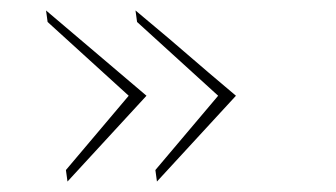

<svg xmlns="http://www.w3.org/2000/svg" viewBox="-20 -422 642 367"><path d="M109 -75 106 -97 166 -168 226 -239 71 -380 68 -402Q79 -393 167 -318L260 -239ZM280 -75 277 -97 337 -168 397 -239 242 -380 239 -402Q297 -354 379 -283L431 -239Z"/></svg>

Font: Josefin Sans Thin
Style: Italic
Weight: 200
Italic angle: -7°
Designer: Santiago Orozco
Foundry: Typemade
Version: Version 2.000